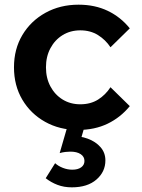

<svg xmlns="http://www.w3.org/2000/svg" viewBox="-20 -539 607 820"><path d="M451.9 -166.5 534.3 -85.7Q494.8 -37.4 439.6 -10.7Q384.4 16 312.7 16Q234.7 16 172.8 -18.6Q110.9 -53.2 75.3 -113.4Q39.7 -173.7 39.7 -251.5Q39.7 -329.3 75.6 -389.5Q111.6 -449.8 174.2 -484.4Q236.9 -519 315.5 -519Q385.4 -519 440.4 -492.6Q495.4 -466.2 534.3 -417.9L451.9 -337.1Q431 -368.9 398.7 -389.1Q366.3 -409.4 322.9 -409.4Q280.5 -409.4 247.4 -389Q214.3 -368.6 195.3 -332.9Q176.3 -297.3 176.3 -251.5Q176.3 -205.7 195.3 -170.1Q214.3 -134.4 247.4 -114Q280.5 -93.6 322.9 -93.6Q366.9 -93.6 399 -113.8Q431 -134.1 451.9 -166.5ZM175.2 222.1 215.4 158Q228.8 170.3 248.6 178Q268.3 185.7 288.9 185.7Q312.5 185.7 326.6 175.7Q340.7 165.6 340.7 148.3Q340.7 130.1 324.6 119.4Q308.4 108.6 280.7 108.6Q271.7 108.6 259.6 109.9Q247.6 111.2 234.9 114.8L271.1 -10H344.3L316.6 86.2L280.2 42.4Q320.7 40.6 354.8 53.3Q388.9 66 409.5 89.7Q430.1 113.4 430.1 146.1Q430.1 194.6 391.9 227.8Q353.7 261.1 286.7 261.1Q253.2 261.1 225.5 250.5Q197.7 239.9 175.2 222.1Z"/></svg>

Font: Wix Madefor Display
Style: Regular
Weight: 400
Designer: Dalton Maag Ltd
Foundry: Dalton Maag Ltd
Version: Version 3.100